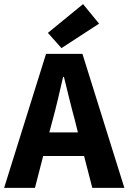

<svg xmlns="http://www.w3.org/2000/svg" viewBox="-26 -914 625 934"><path d="M230 -330C248 -395 265 -471 281 -540H285C302 -472 320 -395 338 -330L353 -270H214ZM-6 0H144L184 -155H383L423 0H579L375 -652H198ZM273 -680 456 -799 378 -894 207 -754Z"/></svg>

Font: Giro Sans Regular
Style: Bold
Weight: 700
Designer: Paul D. Hunt
Foundry: Adobe Systems Incorporated
Version: Version 1.000;PS 1.0;hotconv 1.0.88;makeotf.lib2.5.647800